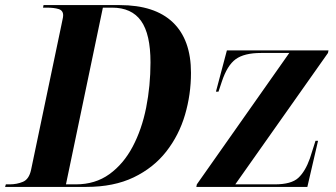

<svg xmlns="http://www.w3.org/2000/svg" viewBox="-51 -734 1318 754"><path d="M-31 0 -28 -10H-13Q15 -10 39 -20Q63 -30 71 -67L190 -635Q192 -647 194.5 -657Q197 -667 197 -674Q197 -693 179 -698.5Q161 -704 132 -704H118L120 -714H419Q557 -714 628 -646Q699 -578 699 -448Q699 -363 675.5 -283Q652 -203 602 -139Q552 -75 474 -37.5Q396 0 288 0ZM247 -10Q323 -10 378.5 -50Q434 -90 470 -158Q506 -226 523 -311.5Q540 -397 540 -489Q540 -600 503 -652Q466 -704 389 -704H353L208 -10ZM720 0 722 -10 1085 -526H974Q908 -526 874.5 -501.5Q841 -477 820 -413L807 -374H797L840 -536H1239L1237 -526L873 -10H1028Q1093 -10 1120.5 -35.5Q1148 -61 1166 -112L1188 -181H1198L1156 0Z"/></svg>

Font: Noto Serif Display SemiCondensed
Style: Bold Italic
Weight: 700
Width: 4
Italic angle: -12°
Designer: Monotype Design Team
Foundry: Monotype Imaging Inc.
Version: Version 2.009